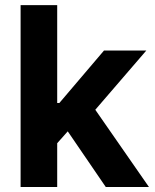

<svg xmlns="http://www.w3.org/2000/svg" viewBox="-20 -748 620 768"><path d="M195.3 -159.9V-336H217.4L396 -545.9H565.3L329.4 -272.1H294.9ZM62.4 0V-727.5H208.8V0ZM403.1 0 239.5 -239.4 337.3 -343.3 575.8 0Z"/></svg>

Font: Inter Variable LoSnoCo
Style: Regular
Weight: 400
Designer: Rasmus Andersson
Foundry: rsms
Version: Version 4.000;git-a52131595; featfreeze: case,dlig,ss01,ss02